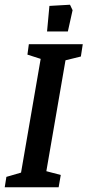

<svg xmlns="http://www.w3.org/2000/svg" viewBox="-22 -792 370 812"><path d="M255 -537 174 -68 235 -52 226 0H-2L5 -44L67 -62L150 -543L94 -561L100 -605H328L320 -553ZM187 -767 274 -772 285 -749 265 -659H177Z"/></svg>

Font: Grenze Medium
Style: Italic
Weight: 500
Italic angle: -10°
Designer: Renata Polastri
Foundry: Omnibus-Type
Version: Version 1.002; ttfautohint (v1.8)